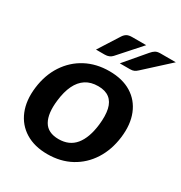

<svg xmlns="http://www.w3.org/2000/svg" viewBox="-173 -856 931 987"><g transform="rotate(30 292.5 -362.5)"><path d="M313.7 -521.8Q391.4 -521.8 444.3 -489.3Q497.2 -456.8 521.2 -397.3Q545.2 -337.7 535.2 -258Q525.2 -178.3 486.9 -118.4Q448.7 -58.6 387.8 -25.5Q326.8 7.6 248.6 7.6Q171.7 7.6 118.1 -25.5Q64.4 -58.6 40 -118.4Q15.5 -178.3 25.5 -258Q35.5 -337.7 74.5 -397.3Q113.6 -456.8 174.9 -489.3Q236.3 -521.8 313.7 -521.8ZM260.4 -88.1Q323.4 -88.1 359 -131.2Q394.6 -174.4 404.5 -257Q410.9 -312.9 402.5 -350.2Q394.1 -387.6 369.2 -406.9Q344.3 -426.2 302.3 -426.2Q258.8 -426.2 228.8 -406.7Q198.8 -387.2 180.7 -349.6Q162.6 -312 156.2 -257Q146.3 -175.7 171.4 -131.9Q196.5 -88.1 260.4 -88.1ZM327.3 -731.8H409.6L293.1 -601.1Q277.1 -583.1 249.3 -583.1H197.4L275.2 -705.3Q283.7 -718.6 295 -725.2Q306.3 -731.8 327.3 -731.8ZM494.4 -731.8H585.4L442.3 -601.1Q432 -591.4 422.8 -587.3Q413.5 -583.1 398.9 -583.1H338.8L442.7 -705.3Q453.8 -718.6 464.7 -725.2Q475.5 -731.8 494.4 -731.8Z"/></g></svg>

Font: Aleo
Style: Italic
Weight: 400
Italic angle: -7°
Designer: Alessio Laiso
Foundry: Alessio Laiso
Version: Version 2.001;gftools[0.9.29]